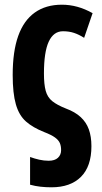

<svg xmlns="http://www.w3.org/2000/svg" viewBox="-20 -577 434 817"><path d="M199 220Q175 220 152.5 217.5Q130 215 108 209V91Q127 98 147 102.5Q167 107 187 107Q213 107 226.5 94.5Q240 82 240 62Q240 44 234.5 31.5Q229 19 214 8Q199 -3 168 -15Q120 -34 90.5 -60Q61 -86 47.5 -133Q34 -180 34 -258Q34 -358 57.5 -424Q81 -490 128 -523.5Q175 -557 243 -557Q277 -557 309.5 -548Q342 -539 374 -521L338 -416Q316 -430 295 -437Q274 -444 248 -444Q208 -444 187.5 -400Q167 -356 167 -264Q167 -218 174.5 -190.5Q182 -163 202.5 -146.5Q223 -130 261 -115Q299 -101 323 -79Q347 -57 358 -26.5Q369 4 369 45Q369 131 324.5 175.5Q280 220 199 220Z"/></svg>

Font: Noto Sans Display ExtraCondensed
Style: Bold
Weight: 700
Width: 2
Designer: Monotype Design Team
Foundry: Monotype Imaging Inc.
Version: Version 2.003